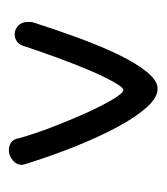

<svg xmlns="http://www.w3.org/2000/svg" viewBox="8 -376 366 421"><g transform="rotate(-90 190.5 -166.0)"><path d="M298.8 -293.9Q301.8 -305.7 309.1 -311Q316.4 -316.4 325.2 -316.4Q335.9 -316.4 344.2 -308.6Q352.5 -300.8 352.5 -286.1Q352.5 -279.3 351.6 -276.4Q335 -224.6 316.9 -175.3Q298.8 -126 280.3 -87.9Q261.7 -49.8 242.7 -26.4Q223.6 -2.9 206.1 -2.9Q186.5 -2.9 165 -26.9Q143.6 -50.8 122.1 -90.8Q100.6 -130.9 79.6 -183.1Q58.6 -235.4 41 -292Q39.1 -297.9 39.1 -300.8Q39.1 -312.5 49.3 -320.8Q59.6 -329.1 71.3 -329.1Q80.1 -329.1 87.9 -324.2Q95.7 -319.3 97.7 -305.7Q106.4 -274.4 121.6 -234.9Q136.7 -195.3 152.3 -160.6Q168 -126 182.1 -102.1Q196.3 -78.1 203.1 -78.1Q209 -78.1 221.2 -100.1Q233.4 -122.1 247.1 -154.3Q260.7 -186.5 274.4 -224.1Q288.1 -261.7 298.8 -293.9Z"/></g></svg>

Font: Hi Melody
Style: Regular
Weight: 400
Designer: YoonDesign Inc.
Foundry: YoonDesign Inc.
Version: Version 3.00